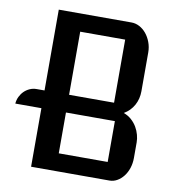

<svg xmlns="http://www.w3.org/2000/svg" viewBox="-93 -816 834 891"><g transform="rotate(10 323.5 -370.0)"><path d="M112.3 -275.9H-10.7Q-9.3 -293.5 -2 -308.6Q5.4 -323.7 16.8 -335Q28.3 -346.2 43.2 -352.8Q58.1 -359.4 74.7 -359.4H112.3V-740.2H455.1Q474.6 -740.2 492.7 -730.7Q510.7 -721.2 524.7 -704.3Q538.6 -687.5 547.1 -664.8Q555.7 -642.1 555.7 -616.2V-433.6Q555.7 -397.9 539.6 -368.2Q523.4 -338.4 492.7 -320.3Q514.2 -312.5 529.8 -298.3Q545.4 -284.2 555.4 -267.1Q565.4 -250 570.3 -231.4Q575.2 -212.9 575.2 -196.3V-123Q575.2 -97.7 567.9 -75.2Q560.5 -52.7 547.6 -36.1Q534.7 -19.5 517.8 -9.8Q501 0 481.9 0H112.3ZM439.9 -359.4V-656.7H228V-359.4ZM458.5 -83.5V-275.9H228V-83.5Z"/></g></svg>

Font: Atomic Age
Style: Regular
Weight: 400
Version: Version 1.007; ttfautohint (v1.4.1) -l 6 -r 46 -G 0 -x 0 -H 